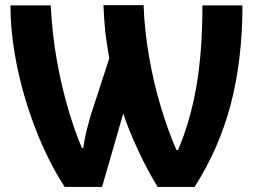

<svg xmlns="http://www.w3.org/2000/svg" viewBox="-20 -734 993 754"><path d="M233.9 0Q191.9 -64 152.3 -149.9Q114.7 -231.9 84.5 -328.1Q54.2 -425.8 38.1 -521Q21 -620.6 21 -712.9H179.2Q185.1 -597.2 204.1 -492.2Q222.7 -390.1 249 -301.8Q274.4 -216.3 301.8 -152.8H307.1Q312.5 -193.8 324.2 -237.3Q336.4 -285.6 349.1 -320.8L409.2 -504.9Q398.9 -563.5 393.6 -606.9Q388.7 -656.2 386.2 -713.9H543.9Q547.4 -615.2 565.4 -511.7Q583.5 -407.2 611.3 -315.4Q639.2 -221.7 672.9 -145H679.2Q726.6 -255.9 750.5 -390.6Q774.9 -528.3 774.9 -712.9H932.1Q932.1 -502 886.7 -326.2Q840.3 -149.9 744.1 0H599.1Q558.6 -65.9 522.9 -142.6Q484.9 -224.6 463.9 -288.1L380.9 0Z"/></svg>

Font: Droid Sans Thai
Style: Bold
Weight: 700
Designer: Steve Matteson
Foundry: Ascender Corporation
Version: Version 1.00